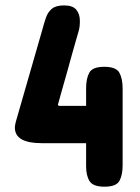

<svg xmlns="http://www.w3.org/2000/svg" viewBox="-20 -704 529 724"><path d="M373 -452.1Q418 -452.1 430.2 -429.7Q442.4 -407.2 442.4 -370.1V-81.1Q442.4 -43.5 430.2 -21.7Q418 0 374 0Q331.1 0 317.9 -20.8Q304.7 -41.5 304.7 -77.1V-164.1H137.7Q36.1 -164.1 36.1 -222.7Q36.1 -228.5 37.4 -234.4Q38.6 -240.2 40 -246.1L138.7 -588.9Q146 -616.2 153.3 -637.5Q160.6 -658.7 175.8 -671.1Q190.9 -683.6 221.7 -683.6Q254.4 -683.6 267.8 -667.2Q281.2 -650.9 281.2 -625Q281.2 -600.6 276.1 -585Q271 -569.3 265.6 -548.8Q265.6 -548.3 262.2 -536.6Q258.8 -524.9 254.9 -511.2Q250.5 -496.6 243.9 -471.7Q237.3 -446.8 231.9 -428.2Q224.1 -401.9 215.8 -371.8Q207.5 -341.8 198.2 -308.6L202.1 -304.7H304.7V-371.1Q304.7 -408.2 316.9 -430.2Q329.1 -452.1 373 -452.1Z"/></svg>

Font: Dangrek
Style: Regular
Weight: 400
Designer: Danh Hong
Version: Version 8.001; ttfautohint (v1.8.3)